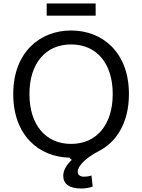

<svg xmlns="http://www.w3.org/2000/svg" viewBox="-20 -887 816 1102"><path d="M529 -797V-867H248V-797ZM379 18C382 22 385 26 392 30C364.6 57.4 343 86.7 343 122.6C343 165.7 373.9 195 447 195C469 195 496 190 512 184L505 120C492 125 477 127 465 127C463.9 127 462.8 127.1 461.8 127.1C441.4 127.1 426 118 426 98C428 54 500 4 544 -18C648 -70 720 -182 720 -347C720 -587 568 -712 388 -712C209 -712 56 -587 56 -347C56 -110 203 14 379 18ZM627 -347C627 -171 534 -61 388 -61C242 -61 149 -171 149 -347C149 -524 242 -632 388 -632C534 -632 627 -524 627 -347Z"/></svg>

Font: Repo
Style: Regular
Weight: 400
Designer: Stefan Peev
Foundry: Context Ltd
Version: Version 0.000